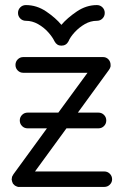

<svg xmlns="http://www.w3.org/2000/svg" viewBox="-20 -737 488 757"><path d="M89 -231Q76 -231 67 -240Q58 -249 58 -262Q58 -275 67 -284Q76 -293 89 -293H210L325 -450H72Q59 -450 50 -459Q41 -468 41 -481Q41 -494 50 -503Q59 -512 72 -512H385Q386 -512 386 -512Q399 -512 407.5 -503Q416 -494 416 -481Q416 -478 416 -478Q416 -476 416 -476Q415 -473 415 -471Q414 -471 414 -471Q414 -468 413 -467Q412 -466 411.5 -465Q411 -464 412 -465Q412 -465 411 -464L410 -462L287 -293H368Q381 -293 390 -284Q399 -275 399 -262Q399 -249 390 -240Q381 -231 368 -231H242L118 -61H391Q404 -61 413 -52Q422 -43 422 -30Q422 -18 413 -9Q404 0 391 0H57Q57 0 56 0Q56 0 55 0Q53 0 51 0Q48 -1 46 -2Q46 -2 46 -2Q44 -2 42 -4Q42 -4 41 -4Q39 -5 38 -6Q38 -6 37 -7Q36 -8 35 -9Q34 -10 33 -11Q33 -11 32 -12Q31 -13 30 -15Q30 -15 30 -16Q29 -18 28 -20Q28 -20 28 -21Q27 -23 27 -24.5Q27 -26 27 -25Q26 -28 26 -30Q26 -31 26 -31Q26 -33 27 -34Q27 -35 27 -36Q27 -39 28 -41Q28 -41 28 -41Q29 -43 29 -43Q31 -47 33 -50L165 -231ZM195 -574Q187 -591 170 -610Q153 -629 130 -642Q107 -655 82 -655Q69 -655 60 -664Q51 -673 51 -686Q51 -699 60 -708Q69 -717 82 -717Q125 -717 162.5 -691.5Q200 -666 222 -639Q245 -666 282.5 -691.5Q320 -717 362 -717Q375 -717 384 -708Q393 -699 393 -686Q393 -673 384 -664Q375 -655 362 -655Q337 -655 314.5 -642Q292 -629 274.5 -610Q257 -591 250 -574Q241 -557 222 -557Q204 -557 195 -574Z"/></svg>

Font: Libertine Sup Medium
Style: Regular
Weight: 500
Designer: Bastien Sozeau
Foundry: NBR — Bastien Sozeau
Version: Version 2.003; ttfautohint (v1.8.4.7-5d5b);gftools[0.9.33]